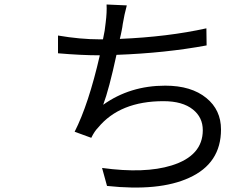

<svg xmlns="http://www.w3.org/2000/svg" viewBox="-20 -802 1040 854"><path d="M898 -676 899 -600Q716 -566 498 -558Q465 -405 439 -336Q558 -421 715 -421Q831 -421 898 -366Q963 -313 963 -226Q963 -75 821 -11Q688 50 456 25L434 -55Q624 -29 743 -66Q882 -109 882 -223Q882 -280 838 -315Q792 -352 707 -352Q513 -352 416 -234Q400 -218 386 -189L312 -216Q374 -338 424 -556Q342 -556 238 -565V-644Q337 -627 424 -627H438Q447 -667 450 -701Q456 -748 454 -782L544 -778Q537 -751 534 -737L530 -716L526 -695L524 -681L521 -665Q520 -661 517.5 -648Q515 -635 513 -629Q726 -638 898 -676Z"/></svg>

Font: Source Han Sans Regular
Style: Regular
Weight: 400
Designer: Ryoko NISHIZUKA  (kana & ideographs); Paul D. Hunt (Latin, Greek & Cyrillic); Wenlong ZHANG  (bopomofo); Sandoll Communi
Foundry: Adobe Systems Incorporated
Version: Version 1.00 January 18, 2024, initial release